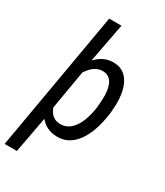

<svg xmlns="http://www.w3.org/2000/svg" viewBox="-250 -843 979 1138"><g transform="rotate(30 239.5 -273.5)"><path d="M225.1 10.7Q153.3 8.8 110.8 -43.5L64.9 203.1H-19L146.5 -750H230.5L179.7 -482.9Q233.4 -540 302.2 -538.1Q369.1 -537.1 404.1 -480.7Q439 -424.3 436.5 -325.7L433.1 -272L432.1 -264.2Q413.6 -129.9 359.6 -58.3Q305.7 13.2 225.1 10.7ZM351.6 -348.1Q346.2 -460.4 271.5 -461.9Q222.7 -463.4 183.1 -414.1L168.5 -394.5L123 -128.4Q146 -65.4 203.6 -63.5Q254.4 -61.5 290.8 -105Q327.1 -148.4 343.8 -236.8L347.7 -261.7Q353 -317.9 351.6 -348.1Z"/></g></svg>

Font: TypoPRO Roboto
Style: Italic
Weight: 400
Italic angle: -12°
Designer: Google
Version: Version 2.136; 2016